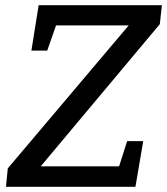

<svg xmlns="http://www.w3.org/2000/svg" viewBox="-20 -720 644 740"><path d="M604 -700 596 -627 137 -79H439L470 -176H532L502 0H3L10 -71L476 -622H196L162 -525H101L129 -700Z"/></svg>

Font: Bitter Pro Medium
Style: Italic
Weight: 500
Italic angle: -9°
Designer: Sol Matas, and Bitter project Authors
Foundry: Sol Matas
Version: Version 1.010